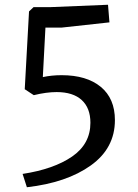

<svg xmlns="http://www.w3.org/2000/svg" viewBox="-20 -682 581 807"><path d="M360 -166Q360 -228 323.5 -261.5Q287 -295 218 -295Q175 -295 122 -282L84 -307L102 -634L121 -652H191L434 -662L440 -588L239 -566H171L160 -358Q197 -366 239 -366Q344 -366 403.5 -317Q463 -268 463 -177Q463 -59 361.5 13.5Q260 86 93 105L75 49Q206 29 283 -24Q360 -77 360 -166Z"/></svg>

Font: Andada Pro Medium
Style: Regular
Weight: 500
Designer: Carolina Giovagnoli
Foundry: Huerta Tipografica
Version: Version 3.005; ttfautohint (v1.8.4)